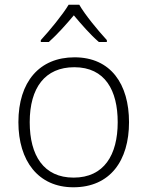

<svg xmlns="http://www.w3.org/2000/svg" viewBox="-20 -784 625 814"><path d="M316 -764H271C246 -722 190 -654 153 -614V-606H187C223 -638 262 -682 293 -719C324 -682 362 -638 399 -606H433V-614C396 -654 340 -722 316 -764ZM527 -266C527 -427 450 -541 296 -541C147 -541 58 -437 58 -266C58 -102 142 10 291 10C447 10 527 -103 527 -266ZM106 -266C106 -412 171 -499 295 -499C426 -499 479 -400 479 -266C479 -127 421 -31 292 -31C165 -31 106 -125 106 -266Z"/></svg>

Font: Noto Sans Syriac Extralight
Style: Regular
Weight: 200
Designer: Patrick Giasson and the Monotype Design Team
Foundry: Monotype Imaging Inc.
Version: Version 3.000